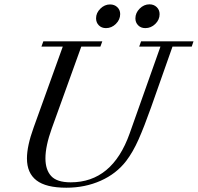

<svg xmlns="http://www.w3.org/2000/svg" viewBox="-20 -854 914 887"><path d="M651.4 -724.1Q630.9 -724.1 618.2 -737.1Q605.5 -750 605.5 -769Q605.5 -794.4 625.2 -814.2Q645 -834 670.4 -834Q690.9 -834 704.1 -821Q717.3 -808.1 717.3 -788.6Q717.3 -762.7 697.5 -743.4Q677.7 -724.1 651.4 -724.1ZM469.7 -724.1Q449.2 -724.1 436.5 -737.1Q423.8 -750 423.8 -769.5Q423.8 -794.4 443.6 -814Q463.4 -833.5 488.3 -833.5Q508.8 -833.5 522 -820.8Q535.2 -808.1 535.2 -789.1Q535.2 -763.2 515.4 -743.7Q495.6 -724.1 469.7 -724.1ZM286.6 13.2Q192.4 13.2 148.4 -20.8Q104.5 -54.7 104.5 -122.1Q104.5 -179.7 135.3 -264.6L270 -638.7H171.4L180.2 -663.1H452.6L443.8 -638.7H355.5L219.2 -260.7Q189.9 -179.2 189.9 -122.6Q189.9 -69.8 216.3 -40.8Q242.7 -11.7 306.6 -11.7Q499 -11.7 579.1 -237.8L721.2 -638.7H623L631.8 -663.1H874L865.7 -638.7H776.9L677.7 -357.4Q646 -268.1 620.1 -209.7Q594.2 -151.4 563 -110.4Q517.6 -51.3 445.1 -19Q372.6 13.2 286.6 13.2Z"/></svg>

Font: Elstob 18pt
Style: Italic
Weight: 400
Italic angle: -20°
Designer: Peter S. Baker
Version: Version 1.015